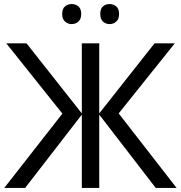

<svg xmlns="http://www.w3.org/2000/svg" viewBox="-20 -928 894 948"><path d="M288 -367 11 -714H111L384 -368V-714H470V-368L743 -714H843L566 -368L852 0H749L470 -362V0H384V-362L104 0H1ZM287 -859Q287 -885 301 -896.5Q315 -908 334 -908Q353 -908 367 -896.5Q381 -885 381 -859Q381 -834 367 -821.5Q353 -809 334 -809Q315 -809 301 -821.5Q287 -834 287 -859ZM475 -859Q475 -885 488.5 -896.5Q502 -908 521 -908Q540 -908 554 -896.5Q568 -885 568 -859Q568 -834 554 -821.5Q540 -809 521 -809Q502 -809 488.5 -821.5Q475 -834 475 -859Z"/></svg>

Font: Noto Sans IKEA
Style: Regular
Weight: 400
Designer: Monotype Design Team
Foundry: Monotype Imaging Inc.
Version: Version 2.001